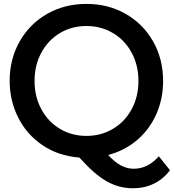

<svg xmlns="http://www.w3.org/2000/svg" viewBox="-20 -808 900 994"><path d="M668.9 166.7Q595.6 166.7 532.2 130.6Q468.9 94.4 391.1 7.8Q281.1 -1.1 199.4 -56.7Q117.8 -112.2 73.9 -200Q30 -287.8 30 -388.9Q30 -502.2 81.7 -593.3Q133.3 -684.4 223.9 -736.1Q314.4 -787.8 427.8 -787.8Q540 -787.8 630.6 -736.1Q721.1 -684.4 772.8 -593.3Q824.4 -502.2 824.4 -388.9Q824.4 -295.6 788.9 -216.1Q753.3 -136.7 688.9 -82.2Q624.4 -27.8 540 -5.6Q573.3 31.1 605.6 48.3Q637.8 65.6 672.2 65.6Q745.6 65.6 802.2 1.1L860 73.3Q825.6 118.9 776.7 142.8Q727.8 166.7 668.9 166.7ZM427.8 -104.4Q503.3 -104.4 565 -141.1Q626.7 -177.8 661.7 -242.8Q696.7 -307.8 696.7 -388.9Q696.7 -470 661.7 -535Q626.7 -600 565 -636.7Q503.3 -673.3 427.8 -673.3Q351.1 -673.3 290 -636.7Q228.9 -600 193.9 -535Q158.9 -470 158.9 -388.9Q158.9 -307.8 193.9 -242.8Q228.9 -177.8 290 -141.1Q351.1 -104.4 427.8 -104.4Z"/></svg>

Font: Paperlogy 6 SemiBold
Style: Regular
Weight: 600
Designer: redesigned by Lee Juim, glyphs from Gmarket Sans & Montserrat
Foundry: PT&
Version: Version 1.001